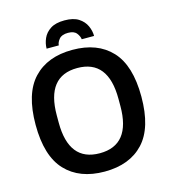

<svg xmlns="http://www.w3.org/2000/svg" viewBox="-127 -970 952 1082"><g transform="rotate(-15 349.5 -429.0)"><path d="M212 -742Q212 -772 225 -801.5Q238 -831 268 -850.5Q298 -870 350 -870Q402 -870 432 -850.5Q462 -831 475.5 -801.5Q489 -772 489 -742H417Q415 -760 400.5 -778.5Q386 -797 351 -797Q315 -797 299.5 -778.5Q284 -760 283 -742ZM350 12Q204 12 122.5 -74.5Q41 -161 41 -343Q41 -525 122.5 -611.5Q204 -698 350 -698Q496 -698 577 -611.5Q658 -525 658 -343Q658 -161 577 -74.5Q496 12 350 12ZM350 -95Q530 -95 530 -322V-364Q530 -592 350 -592Q170 -592 170 -364V-322Q170 -95 350 -95Z"/></g></svg>

Font: Archivo SemiCondensed SemiBold
Style: Regular
Weight: 600
Width: 4
Designer: Hector Gatti
Foundry: Omnibus-Type
Version: Version 2.001; ttfautohint (v1.8.3)